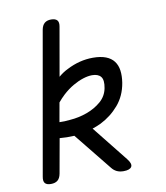

<svg xmlns="http://www.w3.org/2000/svg" viewBox="-84 -810 767 889"><g transform="rotate(-10 300.0 -365.0)"><path d="M451 -42Q471 -17 463 -3.5Q455 10 425 10Q407 10 393.5 3.5Q380 -3 370 -16L229 -191Q194 -189 160 -192L131 -30Q127 -9 115.5 0.5Q104 10 84 10Q64 10 56 0.5Q48 -9 52 -30L170 -700Q174 -721 185.5 -730.5Q197 -740 216 -740Q236 -740 244.5 -730.5Q253 -721 249 -700L209 -472Q230 -490 253 -501Q313 -532 376 -532Q412 -532 436.5 -522.5Q461 -513 474.5 -495Q488 -477 491.5 -451.5Q495 -426 490 -394Q480 -334 444 -292Q408 -250 358 -225Q339 -216 318 -209ZM188 -355 172 -265Q196 -264 222 -267Q264 -270 302.5 -284Q341 -298 369.5 -322.5Q398 -347 405 -384Q412 -421 399.5 -437Q387 -453 358 -453Q339 -453 315.5 -445.5Q292 -438 267 -423.5Q242 -409 218 -387Q202 -372 188 -355Z"/></g></svg>

Font: Maple Mono NL Light
Style: Italic
Weight: 300
Italic angle: -10°
Monospace: yes
Designer: subframe7536
Version: Version 7.000